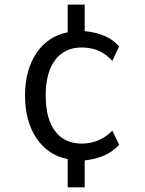

<svg xmlns="http://www.w3.org/2000/svg" viewBox="-20 -683 626 827"><path d="M271.5 124V2Q187.5 -13.7 137.7 -86.9Q87.9 -160.2 87.9 -271.5Q87.9 -381.8 137.2 -454.6Q186.5 -527.3 271.5 -543.9V-663.1H344.7V-548.8Q442.4 -540 493.2 -483.4L463.9 -420.9Q412.1 -478.5 332 -478.5Q257.8 -478.5 217.3 -424.3Q176.8 -370.1 176.8 -271.5Q176.8 -171.9 217.3 -118.2Q257.8 -64.5 331.1 -64.5Q409.2 -64.5 463.9 -120.1L493.2 -59.6Q441.4 -2 344.7 7.8V124Z"/></svg>

Font: Min Sans
Style: Regular
Weight: 400
Designer: Jinseong-Kim, NotoSansCJK, Nunito
Foundry: Jinseong-Kim
Version: Version 1.400;Glyphs 3.1.2 (3151)